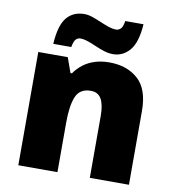

<svg xmlns="http://www.w3.org/2000/svg" viewBox="-85 -847 840 923"><g transform="rotate(10 335.0 -386.0)"><path d="M66 0V-553H210L236 -480H243Q261 -506 285.5 -524.5Q310 -543 341.5 -553Q373 -563 412 -563Q498 -563 552 -515Q606 -467 606 -360V0H415V-302Q415 -357 399 -385Q383 -413 348 -413Q294 -413 275.5 -369Q257 -325 257 -242V0ZM130 -604Q136 -696 167.5 -733.5Q199 -771 253 -771Q272 -771 292.5 -764Q313 -757 335 -747.5Q357 -738 377.5 -731Q398 -724 417 -724Q426 -724 436.5 -732.5Q447 -741 452 -772H541Q535 -682 502 -643.5Q469 -605 421 -605Q399 -605 377 -612Q355 -619 333.5 -628.5Q312 -638 291.5 -645Q271 -652 253 -652Q244 -652 234 -644Q224 -636 218 -604Z"/></g></svg>

Font: Noto Sans Symbols Black
Style: Regular
Weight: 900
Version: Version 2.002